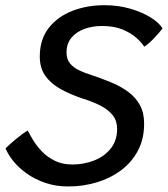

<svg xmlns="http://www.w3.org/2000/svg" viewBox="-20 -694 630 721"><path d="M236.8 6.2Q190 6.2 151 -7Q112.1 -20.2 81.7 -41.6Q51.4 -62.9 30.9 -88Q10.5 -113.1 0.8 -136.9Q4.8 -141 15 -150.3Q25.2 -159.7 38.4 -170.6Q51.5 -181.5 63.8 -190.6Q76 -199.8 84.4 -203.8Q91.4 -189.3 104.2 -168.1Q116.9 -146.8 137 -125.7Q157.1 -104.5 185.6 -90.4Q214.1 -76.3 251.9 -76.3Q295 -76.3 333.4 -91.3Q371.8 -106.4 395.8 -136.2Q419.8 -166.1 419.8 -209.7Q419.8 -240.1 403.5 -261Q387.2 -282 357.7 -297.1Q328.2 -312.2 287.6 -324.8Q241.8 -340.4 206.2 -360.4Q170.6 -380.4 150 -409.6Q129.4 -438.8 129.4 -481.4Q129.4 -546 162.8 -588.8Q196.3 -631.6 251.4 -653Q306.6 -674.5 371.8 -674.5Q424 -674.5 469 -661.4Q514 -648.4 545.8 -628.4Q577.7 -608.5 590.3 -587.4Q577.4 -569.8 557 -548.9Q536.6 -527.9 521.8 -518.7Q512.2 -533.7 492 -551.9Q471.8 -570.1 440 -583.3Q408.1 -596.4 362.6 -596.4Q327.8 -596.4 297.4 -585.6Q267.1 -574.7 248.5 -552.6Q229.8 -530.4 229.8 -497Q229.8 -471.9 242.8 -456Q255.8 -440.2 276.5 -430.3Q297.2 -420.4 320.1 -413.3Q360.5 -400 396.8 -384.9Q433.1 -369.9 461.1 -349.4Q489 -328.9 505.1 -299.8Q521.2 -270.8 521.2 -229.4Q521.2 -171.8 497.7 -127.8Q474.2 -83.8 433.9 -54Q393.7 -24.2 342.6 -9Q291.5 6.2 236.8 6.2Z"/></svg>

Font: Grandstander Thin
Style: Italic
Weight: 100
Italic angle: -15°
Designer: Tyler Finck
Foundry: Etcetera Type Co
Version: Version 1.200